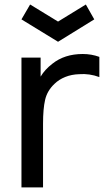

<svg xmlns="http://www.w3.org/2000/svg" viewBox="-20 -812 476 832"><path d="M231.5 -631 73 -728 110.5 -792.5 231.5 -718.5 352 -792.5 388.5 -728ZM410.5 -565.5V-478Q367.5 -494 323 -490.5Q290 -489.5 262.8 -478.5Q235.5 -467.5 216.5 -449Q184.5 -419 175.5 -379.5Q166.5 -340.5 166.5 -276V0H73V-562.5H156V-480Q174.5 -511 206.5 -535.5Q259.5 -578 338.5 -578Q376.5 -578 410.5 -565.5Z"/></svg>

Font: Russisch Sans Medium
Style: Regular
Weight: 500
Width: 4
Designer: Michael Sharanda (font) & Cristiano Sobral (main changes)
Foundry: Michael Sharanda
Version: Version 2.00;September 8, 2020;FontCreator 13.0.0.2681 64-bi